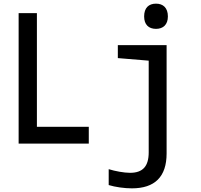

<svg xmlns="http://www.w3.org/2000/svg" viewBox="-20 -786 1100 1051"><path d="M834 -628C873 -628 899 -651 899 -696C899 -743 873 -766 834 -766C794 -766 769 -743 769 -696C769 -651 794 -628 834 -628ZM82 0H466V-92H182V-714H82ZM702 245C827 245 892 182 892 54V-539H625V-468L794 -454V48C794 124 762 160 692 160C659 160 610 151 575 140V227C611 238 661 245 702 245Z"/></svg>

Font: Noto Sans Mono Condensed Medium
Style: Regular
Weight: 500
Width: 3
Designer: Monotype Design Team
Foundry: Monotype Imaging Inc.
Version: Version 2.014